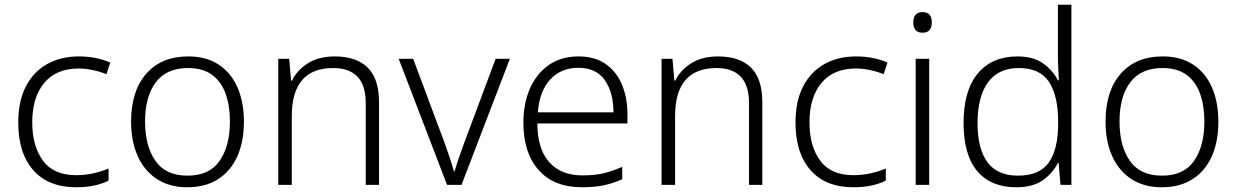

<svg xmlns="http://www.w3.org/2000/svg" viewBox="-20 -780 5217 810"><path d="M301 10Q184 10 120.5 -62Q57 -134 57 -263Q57 -353 89 -415Q121 -477 178.5 -509.5Q236 -542 313 -542Q351 -542 385 -535Q419 -528 445 -516L429 -467Q402 -478 371 -484.5Q340 -491 312 -491Q217 -491 166.5 -430Q116 -369 116 -264Q116 -164 161 -102.5Q206 -41 301 -41Q340 -41 375 -49Q410 -57 438 -69V-18Q412 -5 378.5 2.5Q345 10 301 10Z M1009 -267Q1009 -183 981.5 -121Q954 -59 900.5 -24.5Q847 10 770 10Q696 10 643 -24Q590 -58 561.5 -120.5Q533 -183 533 -267Q533 -396 597 -469Q661 -542 774 -542Q850 -542 902.5 -507.5Q955 -473 982 -411Q1009 -349 1009 -267ZM592 -267Q592 -164 635.5 -101.5Q679 -39 771 -39Q864 -39 907 -102Q950 -165 950 -267Q950 -333 932 -384Q914 -435 875 -464Q836 -493 773 -493Q683 -493 637.5 -433Q592 -373 592 -267Z M1392 -542Q1483 -542 1531 -495Q1579 -448 1579 -348V0H1523V-344Q1523 -420 1488 -456.5Q1453 -493 1386 -493Q1211 -493 1211 -290V0H1154V-532H1200L1208 -440H1212Q1233 -484 1279 -513Q1325 -542 1392 -542Z M1866 0 1662 -532H1723L1855 -179Q1867 -146 1877.5 -114Q1888 -82 1895 -57H1898Q1905 -82 1916 -114.5Q1927 -147 1939 -179L2071 -532H2131L1927 0Z M2421 -542Q2489 -542 2534.5 -510.5Q2580 -479 2603.5 -424Q2627 -369 2627 -298V-259H2247Q2247 -153 2296.5 -96.5Q2346 -40 2438 -40Q2487 -40 2524 -48.5Q2561 -57 2605 -76V-24Q2565 -6 2526 2Q2487 10 2436 10Q2316 10 2252 -63Q2188 -136 2188 -262Q2188 -343 2215.5 -406Q2243 -469 2295 -505.5Q2347 -542 2421 -542ZM2420 -494Q2347 -494 2301.5 -445Q2256 -396 2249 -306H2568Q2568 -390 2531.5 -442Q2495 -494 2420 -494Z M3009 -542Q3100 -542 3148 -495Q3196 -448 3196 -348V0H3140V-344Q3140 -420 3105 -456.5Q3070 -493 3003 -493Q2828 -493 2828 -290V0H2771V-532H2817L2825 -440H2829Q2850 -484 2896 -513Q2942 -542 3009 -542Z M3580 10Q3463 10 3399.5 -62Q3336 -134 3336 -263Q3336 -353 3368 -415Q3400 -477 3457.5 -509.5Q3515 -542 3592 -542Q3630 -542 3664 -535Q3698 -528 3724 -516L3708 -467Q3681 -478 3650 -484.5Q3619 -491 3591 -491Q3496 -491 3445.5 -430Q3395 -369 3395 -264Q3395 -164 3440 -102.5Q3485 -41 3580 -41Q3619 -41 3654 -49Q3689 -57 3717 -69V-18Q3691 -5 3657.5 2.5Q3624 10 3580 10Z M3872 -729Q3911 -729 3911 -686Q3911 -642 3872 -642Q3833 -642 3833 -686Q3833 -729 3872 -729ZM3900 -532V0H3843V-532Z M4267 10Q4160 10 4102.5 -58.5Q4045 -127 4045 -261Q4045 -398 4105 -470Q4165 -542 4272 -542Q4339 -542 4380.5 -512.5Q4422 -483 4443 -441H4447Q4446 -464 4444.5 -492.5Q4443 -521 4443 -545V-760H4500V0H4454L4446 -93H4443Q4422 -50 4380 -20Q4338 10 4267 10ZM4274 -39Q4366 -39 4405 -95Q4444 -151 4444 -257V-266Q4444 -376 4405.5 -434.5Q4367 -493 4278 -493Q4192 -493 4148 -432.5Q4104 -372 4104 -260Q4104 -152 4146 -95.5Q4188 -39 4274 -39Z M5120 -267Q5120 -183 5092.5 -121Q5065 -59 5011.5 -24.5Q4958 10 4881 10Q4807 10 4754 -24Q4701 -58 4672.5 -120.5Q4644 -183 4644 -267Q4644 -396 4708 -469Q4772 -542 4885 -542Q4961 -542 5013.5 -507.5Q5066 -473 5093 -411Q5120 -349 5120 -267ZM4703 -267Q4703 -164 4746.5 -101.5Q4790 -39 4882 -39Q4975 -39 5018 -102Q5061 -165 5061 -267Q5061 -333 5043 -384Q5025 -435 4986 -464Q4947 -493 4884 -493Q4794 -493 4748.5 -433Q4703 -373 4703 -267Z"/></svg>

Font: Noto Sans Gurmukhi UI Light
Style: Regular
Weight: 300
Designer: Jelle Bosma - Monotype Design Team
Foundry: Monotype Imaging Inc.
Version: Version 2.004; ttfautohint (v1.8.4.7-5d5b)